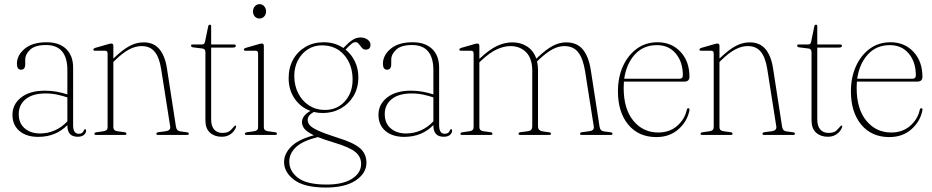

<svg xmlns="http://www.w3.org/2000/svg" viewBox="-20 -634 4380 902"><path d="M38.5 -94.5Q38.5 -144 79.2 -176Q120 -208 190.5 -208Q220.5 -208 247.2 -203Q274 -198 296.5 -190.5V-304Q296.5 -422.5 196 -422.5Q145.5 -422.5 122 -401Q98.5 -379.5 98.5 -353.5V-332.5Q98.5 -306.5 79 -306.5Q59.5 -306.5 59.5 -334.5Q59.5 -374.5 96 -405Q132.5 -435.5 199.5 -435.5Q258 -435.5 290.8 -404Q323.5 -372.5 323.5 -316.5V-45.5Q323.5 -5.5 350 -5.5Q368.5 -5.5 374 -21.5Q376 -27 379.5 -27Q384.5 -27 384.5 -20.5Q384.5 -9 374.2 -0.2Q364 8.5 345 8.5Q296.5 8.5 296.5 -44.5V-46.5Q242.5 9 159.5 9Q103.5 9 71 -19Q38.5 -47 38.5 -94.5ZM68 -98Q68 -55 96 -31Q124 -7 168 -7Q204.5 -7 237.5 -21.5Q270.5 -36 296.5 -64V-176.5Q274 -184 248.5 -189.5Q223 -195 194.5 -195Q134 -195 101 -168.5Q68 -142 68 -98Z M512.5 -418.5V-359L517 -363Q558 -402 589.8 -418.5Q621.5 -435 654.5 -435Q702 -435 728.5 -403.5Q755 -372 764 -314.5L806.5 -40Q808 -30 812.5 -24Q817 -18 829.5 -16.5L858.5 -12.5Q867 -11.5 867 -5.5Q867 0 858.5 0H723.5Q714.5 0 714.5 -5.5Q714.5 -11.5 724 -13L758.5 -17.5Q782.5 -21 779.5 -40L737 -310Q728.5 -364 706.8 -390.8Q685 -417.5 645.5 -417.5Q617 -417.5 587.5 -402.2Q558 -387 523.5 -353.5L512.5 -343V-36.5Q512.5 -20 531.5 -17.5L565 -13Q574 -12 574 -5.5Q574 0 565.5 0H431.5Q423.5 0 423.5 -5.5Q423.5 -11 432 -12.5L466.5 -17.5Q485.5 -20 485.5 -36V-383Q485.5 -395.5 474 -395.5H427Q418.5 -395.5 418.5 -401.5Q418.5 -406 427 -409L488 -426.5Q498 -429.5 503 -429.5Q512.5 -429.5 512.5 -418.5Z M931.5 -406 887.5 -411.5Q877.5 -412.5 877.5 -420Q877.5 -425 884 -425H928.5Q941 -425 943 -437.5L958 -509.5Q959.5 -518 966 -518Q972 -518 972 -510.5V-425H1078Q1088 -425 1088 -419Q1088 -410.5 1073.5 -410.5H972V-72.5Q972 -41.5 986.2 -25.5Q1000.5 -9.5 1025 -9.5Q1051 -9.5 1063.2 -22Q1075.5 -34.5 1084 -44Q1090 -46 1089 -37.5Q1082.5 -18 1064.8 -4.8Q1047 8.5 1021.5 8.5Q988 8.5 966.5 -10.8Q945 -30 945 -69V-388Q945 -404.5 931.5 -406Z M1199 -547Q1185.5 -547 1177 -556.5Q1168.5 -566 1168.5 -580.5Q1168.5 -594.5 1177.5 -604.5Q1186.5 -614.5 1199 -614.5Q1212.5 -614.5 1221.2 -604.5Q1230 -594.5 1230 -580.5Q1230 -566 1221 -556.5Q1212 -547 1199 -547ZM1219.5 -418.5V-36.5Q1219.5 -20 1238.5 -17.5L1272 -13Q1281 -12 1281 -5.5Q1281 0 1272.5 0H1138.5Q1130.5 0 1130.5 -5.5Q1130.5 -11 1139 -12.5L1173.5 -17.5Q1192.5 -20 1192.5 -36V-383Q1192.5 -395.5 1181 -395.5H1134Q1125.5 -395.5 1125.5 -401.5Q1125.5 -406 1134 -409L1195 -426.5Q1205 -429.5 1210 -429.5Q1219.5 -429.5 1219.5 -418.5Z M1567.5 13.5Q1641 36 1671.2 62.2Q1701.5 88.5 1701.5 130.5Q1701.5 179.5 1651.8 213.2Q1602 247 1511 247Q1410 247 1362.2 211.2Q1314.5 175.5 1314.5 127Q1314.5 89 1347.5 55.2Q1380.5 21.5 1454.5 1.5Q1421.5 -14.5 1410.2 -29Q1399 -43.5 1398.5 -59.5Q1399 -91.5 1438.5 -113Q1392.5 -129.5 1364.2 -170.5Q1336 -211.5 1336 -267Q1336 -316 1357 -354Q1378 -392 1415.2 -413.8Q1452.5 -435.5 1501.5 -435.5Q1553 -435.5 1593 -408.5L1599.5 -415Q1618.5 -435 1636.2 -446.5Q1654 -458 1674 -458Q1693 -458 1706.8 -448Q1720.5 -438 1720.5 -424Q1720.5 -401 1698 -401Q1687 -401 1679.8 -409.8Q1672.5 -418.5 1666 -427.2Q1659.5 -436 1650.5 -436Q1640.5 -436 1629.5 -426.5Q1618.5 -417 1603.5 -401Q1631 -379 1647.2 -345.5Q1663.5 -312 1663.5 -270.5Q1663.5 -221 1641 -183.2Q1618.5 -145.5 1580.5 -124.2Q1542.5 -103 1496.5 -103Q1474.5 -103 1454 -108Q1425.5 -92 1425.5 -71Q1425.5 -57 1435.8 -45.2Q1446 -33.5 1476.2 -19.8Q1506.5 -6 1567.5 13.5ZM1492.5 -421Q1455 -421 1425.8 -402Q1396.5 -383 1379.5 -350.5Q1362.5 -318 1362.5 -277.5Q1362.5 -232 1381 -195.8Q1399.5 -159.5 1432 -138.5Q1464.5 -117.5 1506 -117.5Q1564 -117.5 1600.2 -158Q1636.5 -198.5 1636.5 -260Q1636.5 -330 1597 -375.5Q1557.5 -421 1492.5 -421ZM1339 125Q1339 170 1380 201.5Q1421 233 1515 233Q1591 233 1633.8 205.8Q1676.5 178.5 1676.5 136Q1676.5 102 1649.2 79.8Q1622 57.5 1548.5 35.5Q1503.5 22 1473.5 10Q1402 27.5 1370.5 57.2Q1339 87 1339 125Z M1758 -94.5Q1758 -144 1798.8 -176Q1839.5 -208 1910 -208Q1940 -208 1966.8 -203Q1993.5 -198 2016 -190.5V-304Q2016 -422.5 1915.5 -422.5Q1865 -422.5 1841.5 -401Q1818 -379.5 1818 -353.5V-332.5Q1818 -306.5 1798.5 -306.5Q1779 -306.5 1779 -334.5Q1779 -374.5 1815.5 -405Q1852 -435.5 1919 -435.5Q1977.5 -435.5 2010.2 -404Q2043 -372.5 2043 -316.5V-45.5Q2043 -5.5 2069.5 -5.5Q2088 -5.5 2093.5 -21.5Q2095.5 -27 2099 -27Q2104 -27 2104 -20.5Q2104 -9 2093.8 -0.2Q2083.5 8.5 2064.5 8.5Q2016 8.5 2016 -44.5V-46.5Q1962 9 1879 9Q1823 9 1790.5 -19Q1758 -47 1758 -94.5ZM1787.5 -98Q1787.5 -55 1815.5 -31Q1843.5 -7 1887.5 -7Q1924 -7 1957 -21.5Q1990 -36 2016 -64V-176.5Q1993.5 -184 1968 -189.5Q1942.5 -195 1914 -195Q1853.5 -195 1820.5 -168.5Q1787.5 -142 1787.5 -98Z M2232 -418.5V-357.5L2235.5 -360.5Q2278 -400.5 2314 -417.8Q2350 -435 2387 -435Q2426.5 -435 2456.5 -415.5Q2486.5 -396 2499.5 -358.5L2507 -365.5Q2547.5 -403.5 2578 -419.2Q2608.5 -435 2640 -435Q2690 -435 2717.8 -402Q2745.5 -369 2755.5 -305L2796.5 -40Q2798 -30 2802.5 -24Q2807 -18 2819.5 -16.5L2849 -12.5Q2857.5 -11.5 2857.5 -5.5Q2857.5 0 2849 0H2714Q2705 0 2705 -5.5Q2705 -11.5 2714.5 -13L2748.5 -17.5Q2773 -21 2769.5 -40L2728.5 -300.5Q2719 -359.5 2696.2 -388.5Q2673.5 -417.5 2631 -417.5Q2605 -417.5 2577.2 -403.2Q2549.5 -389 2514 -356L2503 -345.5Q2507.5 -326.5 2507.5 -305V-40Q2507.5 -20 2530.5 -16.5L2560 -12.5Q2568.5 -11.5 2568.5 -5.5Q2568.5 0 2560 0H2425Q2416 0 2416 -5.5Q2416 -12 2425.5 -13L2459.5 -17.5Q2472 -19.5 2476.2 -25.2Q2480.5 -31 2480.5 -40V-300.5Q2480.5 -359.5 2451.8 -388.5Q2423 -417.5 2378 -417.5Q2347.5 -417.5 2314 -402Q2280.5 -386.5 2242.5 -351L2232 -341V-36.5Q2232 -20 2251 -17.5L2284.5 -13Q2293.5 -12 2293.5 -5.5Q2293.5 0 2285 0H2151Q2143 0 2143 -5.5Q2143 -11 2151.5 -12.5L2186 -17.5Q2205 -20 2205 -36V-383Q2205 -395.5 2193.5 -395.5H2146.5Q2138 -395.5 2138 -401.5Q2138 -406 2146.5 -409L2207.5 -426.5Q2217.5 -429.5 2222.5 -429.5Q2232 -429.5 2232 -418.5Z M3219 -273Q3219 -250.5 3194 -250.5H2911Q2910 -236 2910 -221Q2910 -122 2955.5 -66.8Q3001 -11.5 3072.5 -11.5Q3125 -11.5 3160.8 -42.2Q3196.5 -73 3206.5 -118Q3208 -125.5 3213.5 -125.5Q3220.5 -125.5 3219 -116.5Q3209.5 -64.5 3167.8 -27.2Q3126 10 3063.5 10Q2980 10 2931.5 -48.5Q2883 -107 2883 -205Q2883 -270 2906.2 -322Q2929.5 -374 2971.2 -404.8Q3013 -435.5 3069.5 -435.5Q3134.5 -435.5 3176.8 -390.8Q3219 -346 3219 -273ZM3066 -422Q3002.5 -422 2962.5 -378Q2922.5 -334 2912.5 -264H3171.5Q3188 -264 3188 -280Q3188 -342.5 3155 -382.2Q3122 -422 3066 -422Z M3360 -418.5V-359L3364.5 -363Q3405.5 -402 3437.2 -418.5Q3469 -435 3502 -435Q3549.5 -435 3576 -403.5Q3602.5 -372 3611.5 -314.5L3654 -40Q3655.5 -30 3660 -24Q3664.5 -18 3677 -16.5L3706 -12.5Q3714.5 -11.5 3714.5 -5.5Q3714.5 0 3706 0H3571Q3562 0 3562 -5.5Q3562 -11.5 3571.5 -13L3606 -17.5Q3630 -21 3627 -40L3584.5 -310Q3576 -364 3554.2 -390.8Q3532.5 -417.5 3493 -417.5Q3464.5 -417.5 3435 -402.2Q3405.5 -387 3371 -353.5L3360 -343V-36.5Q3360 -20 3379 -17.5L3412.5 -13Q3421.5 -12 3421.5 -5.5Q3421.5 0 3413 0H3279Q3271 0 3271 -5.5Q3271 -11 3279.5 -12.5L3314 -17.5Q3333 -20 3333 -36V-383Q3333 -395.5 3321.5 -395.5H3274.5Q3266 -395.5 3266 -401.5Q3266 -406 3274.5 -409L3335.5 -426.5Q3345.5 -429.5 3350.5 -429.5Q3360 -429.5 3360 -418.5Z M3779 -406 3735 -411.5Q3725 -412.5 3725 -420Q3725 -425 3731.5 -425H3776Q3788.5 -425 3790.5 -437.5L3805.5 -509.5Q3807 -518 3813.5 -518Q3819.5 -518 3819.5 -510.5V-425H3925.5Q3935.5 -425 3935.5 -419Q3935.5 -410.5 3921 -410.5H3819.5V-72.5Q3819.5 -41.5 3833.8 -25.5Q3848 -9.5 3872.5 -9.5Q3898.5 -9.5 3910.8 -22Q3923 -34.5 3931.5 -44Q3937.5 -46 3936.5 -37.5Q3930 -18 3912.2 -4.8Q3894.5 8.5 3869 8.5Q3835.5 8.5 3814 -10.8Q3792.5 -30 3792.5 -69V-388Q3792.5 -404.5 3779 -406Z M4313.5 -273Q4313.5 -250.5 4288.5 -250.5H4005.5Q4004.5 -236 4004.5 -221Q4004.5 -122 4050 -66.8Q4095.5 -11.5 4167 -11.5Q4219.5 -11.5 4255.2 -42.2Q4291 -73 4301 -118Q4302.5 -125.5 4308 -125.5Q4315 -125.5 4313.5 -116.5Q4304 -64.5 4262.2 -27.2Q4220.5 10 4158 10Q4074.5 10 4026 -48.5Q3977.5 -107 3977.5 -205Q3977.5 -270 4000.8 -322Q4024 -374 4065.8 -404.8Q4107.5 -435.5 4164 -435.5Q4229 -435.5 4271.2 -390.8Q4313.5 -346 4313.5 -273ZM4160.5 -422Q4097 -422 4057 -378Q4017 -334 4007 -264H4266Q4282.5 -264 4282.5 -280Q4282.5 -342.5 4249.5 -382.2Q4216.5 -422 4160.5 -422Z"/></svg>

Font: Fraunces 144pt Soft Thin
Style: Regular
Weight: 100
Version: Version 1.000;[0bf87f6ff]